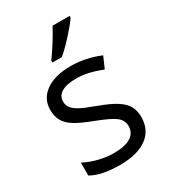

<svg xmlns="http://www.w3.org/2000/svg" viewBox="-189 -861 856 965"><g transform="rotate(-30 238.5 -378.0)"><path d="M235 -606Q266 -631 308.5 -677.5Q351 -724 373 -756V-766H274Q258 -735 231 -692Q204 -649 181 -618V-606ZM269 -304Q196 -331 175 -344Q151 -358 140 -373Q129 -388 129 -409Q129 -442 158.5 -459.5Q188 -477 245 -477Q310 -477 391 -444L420 -510Q336 -545 251 -545Q158 -545 105 -507Q52 -469 52 -404Q52 -368 67 -341Q82 -314 114 -294Q144 -274 220 -245Q301 -214 326 -193Q353 -171 353 -139Q353 -98 319 -77.5Q285 -57 221 -57Q181 -57 136 -68Q91 -79 53 -99V-24Q112 10 219 10Q320 10 375.5 -30.5Q431 -71 431 -146Q431 -183 416.5 -209.5Q402 -236 367 -258.5Q332 -281 269 -304Z"/></g></svg>

Font: OpenSansMMV
Style: Regular
Weight: 400
Designer: Steve Matteson
Foundry: Ascender Corporation
Version: Version 4.000